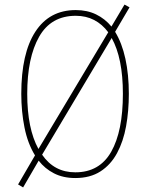

<svg xmlns="http://www.w3.org/2000/svg" viewBox="-20 -861 643 839"><path d="M543 -451Q543 -376 531 -309.5Q519 -243 491.5 -192Q464 -141 419 -112Q374 -83 309 -83Q256 -83 216 -103.5Q176 -124 149 -159L81 -42L59 -55L133 -182Q101 -234 87 -304Q73 -374 73 -451Q73 -628 134.5 -722.5Q196 -817 311 -817Q361 -817 400 -798Q439 -779 467 -745L524 -841L546 -829L483 -722Q513 -673 528 -604Q543 -535 543 -451ZM99 -451Q99 -299 148 -210L453 -720Q427 -755 391.5 -773.5Q356 -792 311 -792Q203 -792 151 -700.5Q99 -609 99 -451ZM517 -451Q517 -607 468 -695L164 -185Q217 -108 309 -108Q415 -108 466 -198Q517 -288 517 -451Z"/></svg>

Font: Noto Sans Kannada UI Condensed Thin
Style: Regular
Weight: 100
Width: 3
Designer: Jelle Bosma - Monotype Design Team
Foundry: Monotype Imaging Inc.
Version: Version 2.005; ttfautohint (v1.8.4.7-5d5b)